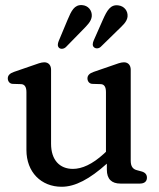

<svg xmlns="http://www.w3.org/2000/svg" viewBox="-20 -719 622 752"><path d="M212 -531C219.5 -525.5 231 -527.5 238.5 -535L303 -601C322.5 -621 337.5 -635 339.5 -655.5C341 -678.5 325 -697.5 301.5 -699C271 -701 259.5 -676.5 244.5 -641L210 -558.5C205.5 -547.5 204.5 -537.5 212 -531ZM348.5 -533.5C355.5 -527.5 367.5 -528.5 375 -536L440.5 -600C460.5 -619.5 476.5 -632.5 479.5 -653C482 -676 466.5 -695.5 443 -698C412.5 -702 399 -677.5 383.5 -643L347 -560.5C342.5 -550 341 -539.5 348.5 -533.5ZM516 -52.5C501 -56.5 492 -66.5 492 -89.5V-446C492 -463.5 482 -475 465.5 -475C453 -475 438 -469 419.5 -462.5L347 -437.5C330.5 -432 322.5 -423.5 322.5 -412C322.5 -401 329.5 -391 341.5 -390.5L374.5 -389.5C388 -389 395 -379 395 -358.5V-124.5L386.5 -116.5C341.5 -75.5 301 -57.5 265.5 -57.5C214 -57.5 180 -92 180 -156V-446C180 -463.5 170 -475 153.5 -475C141 -475 126 -469 107.5 -462.5L35 -437.5C18.5 -432 10.5 -423.5 10.5 -412C10.5 -401 17.5 -391 29.5 -390.5L62.5 -389.5C76 -389 83.5 -379 83.5 -358.5V-131.5C83.5 -45 141 12.5 221.5 12.5C274.5 12.5 331 -17.5 398.5 -78V-54.5C398.5 -17.5 417.5 0 451.5 0H528C545.5 0 555.5 -8.5 555.5 -23C555.5 -35 549 -43.5 534.5 -47.5Z"/></svg>

Font: dr Title
Style: Regular
Weight: 400
Version: Version 1.000;hotconv 1.0.109;makeotfexe 2.5.65596